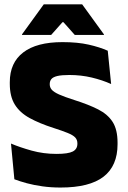

<svg xmlns="http://www.w3.org/2000/svg" viewBox="-20 -847 586 882"><path d="M258 14.5Q214 14.5 175 9Q136 3.5 103.5 -5.2Q71 -14 46 -23.5L30.5 -187.5Q70.5 -170.5 125 -155.2Q179.5 -140 239.5 -140Q293 -140 314.2 -151Q335.5 -162 335.5 -186.5V-188.5Q335.5 -205 325.2 -215.8Q315 -226.5 291 -236.2Q267 -246 226.5 -259Q161 -280 116 -304.8Q71 -329.5 48 -366.8Q25 -404 25 -462V-469.5Q25 -559 86.8 -606.2Q148.5 -653.5 267 -653.5Q336.5 -653.5 387.2 -642Q438 -630.5 475 -614L490.5 -461Q450.5 -479 401.5 -490.8Q352.5 -502.5 298.5 -502.5Q263 -502.5 243.2 -497.8Q223.5 -493 216 -483.8Q208.5 -474.5 208.5 -461V-459.5Q208.5 -445.5 217.8 -434.8Q227 -424 251.5 -413Q276 -402 321.5 -387.5Q386.5 -367 430.8 -344.5Q475 -322 497.5 -286.8Q520 -251.5 520 -191.5V-184.5Q520 -85 455.5 -35.2Q391 14.5 258 14.5ZM181 -827H357.5L457.5 -689V-686.5H323.5L271.5 -745H267L215 -686.5H81V-689Z"/></svg>

Font: Anek Latin Medium ExtraBold
Style: Regular
Weight: 800
Version: Version 1.003